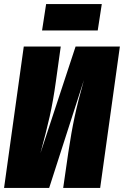

<svg xmlns="http://www.w3.org/2000/svg" viewBox="-29 -925 610 945"><path d="M464 0H282L307 -173Q322 -274 338.5 -351Q355 -428 384 -531L213 0H-9L88 -696H270L246 -524Q233 -429 215.5 -351.5Q198 -274 170 -171L343 -696H561ZM452 -775H178L198 -905H472Z"/></svg>

Font: Fira Sans Extra Condensed Black
Style: Italic
Weight: 900
Width: 3
Italic angle: -8°
Designer: Carrois Corporate & Edenspiekermann AG
Foundry: Carrois Corporate GbR & Edenspiekermann AG
Version: Version 4.203